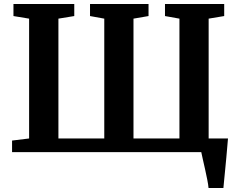

<svg xmlns="http://www.w3.org/2000/svg" viewBox="-20 -763 1194 963"><path d="M1026 180Q1024.5 163 1019.5 137.8Q1014.5 112.5 1008.5 85.5Q1002.5 58.5 997.2 35.5Q992 12.5 989.5 0L951 -68.5H1123.5Q1122 -53 1120 -27.8Q1118 -2.5 1115.2 27.2Q1112.5 57 1109.5 86.8Q1106.5 116.5 1104.2 141Q1102 165.5 1100.5 180ZM40.5 0V-58L126 -68.5V-669.5L47.5 -682.5V-743H352.5V-682.5L273 -669.5V-68.5H503V-669.5L431.5 -682.5V-743H725V-682.5L649.5 -669.5V-68.5H880V-669.5L807.5 -682.5V-743H1104.5V-682.5L1026.5 -669.5V-68.5L1111.5 -58V0Z"/></svg>

Font: Merriweather 24pt
Style: Bold
Weight: 700
Designer: Eben Sorkin
Foundry: Eben Sorkin
Version: Version 2.100